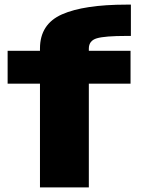

<svg xmlns="http://www.w3.org/2000/svg" viewBox="-20 -811 632 831"><path d="M153 0H364.5V-449H545V-591H364.5V-600.5Q364.5 -635 399 -645.2Q433.5 -655.5 528 -655.5H546.5V-791H528Q343.5 -791 248.2 -748.8Q153 -706.5 153 -601V-591H13V-449H153Z"/></svg>

Font: Anybody SemiExpanded ExtraBold
Style: Regular
Weight: 800
Width: 6
Version: Version 1.113;gftools[0.9.25]